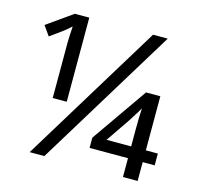

<svg xmlns="http://www.w3.org/2000/svg" viewBox="-103 -829 997 943"><g transform="rotate(15 395.0 -357.0)"><path d="M562 -713.9 126 0H200.7L636.7 -713.9ZM34.7 -622.1 69.3 -573.2C111.8 -603.5 136.7 -621.6 144 -627.9C151.4 -634.3 160.2 -641.6 170.4 -650.9C168 -613.3 166.5 -584 166.5 -562V-286.1H237.8V-713.9H164.6ZM735.8 -156.2H674.8V-431.2H602.1L404.8 -148.4V-96.2H600.1V-0.5H674.8V-96.2H735.8ZM475.1 -156.2 555.2 -273.4C584.5 -318.8 600.6 -344.7 603 -350.6C601.1 -317.9 600.1 -284.2 600.1 -249.5V-156.2Z"/></g></svg>

Font: Noto Reveo Sans
Style: Regular
Weight: 400
Designer: Monotype Design team
Foundry: Monotype Imaging Inc.
Version: Version 1.04